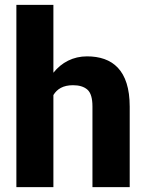

<svg xmlns="http://www.w3.org/2000/svg" viewBox="-20 -770 602 790"><path d="M47.4 -750V0H199.7V-378.9C214.8 -403.8 239.7 -419.4 280.3 -419.4C305.7 -419.4 325.2 -413.6 339.4 -401.4C353.5 -389.2 360.4 -365.7 360.4 -332V0H513.7V-331.1C513.7 -482.4 441.9 -538.1 337.9 -538.1C281.2 -538.1 233.4 -513.2 199.7 -470.7V-750Z"/></svg>

Font: Vazirmatn ExtraBold
Style: Regular
Weight: 800
Designer: Saber Rastikerdar
Foundry: Saber Rastikerdar
Version: Version 33.003